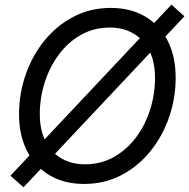

<svg xmlns="http://www.w3.org/2000/svg" viewBox="-20 -772 805 817"><path d="M337.9 10.7Q253.4 10.7 191.4 -25.9Q129.4 -62.5 95.2 -129.4Q61 -196.3 61 -286.1Q61 -372.6 88.9 -453.4Q116.7 -534.2 168.5 -598.4Q220.2 -662.6 292 -700.4Q363.8 -738.3 451.2 -738.3Q535.6 -738.3 597.7 -701.7Q659.7 -665 693.6 -598.4Q727.5 -531.7 727.5 -440.9Q727.5 -354.5 699.7 -273.7Q671.9 -192.9 620.1 -128.7Q568.4 -64.5 496.8 -26.9Q425.3 10.7 337.9 10.7ZM341.3 -72.8Q409.7 -72.8 464.8 -104Q520 -135.3 559.1 -187.7Q598.1 -240.2 618.9 -305.7Q639.6 -371.1 639.6 -439.9Q639.6 -509.8 614.7 -557.6Q589.8 -605.5 546.6 -630.1Q503.4 -654.8 447.8 -654.8Q379.4 -654.8 324.2 -623.5Q269 -592.3 230 -539.3Q190.9 -486.3 170.2 -420.9Q149.4 -355.5 149.4 -287.1Q149.4 -217.8 174.1 -169.9Q198.7 -122.1 242.2 -97.4Q285.6 -72.8 341.3 -72.8ZM80.1 24.9 24.4 -24.4 709.5 -752.4 764.6 -702.6Z"/></svg>

Font: Inter 24pt
Style: Italic
Weight: 400
Italic angle: -9.3988°
Designer: Rasmus Andersson
Foundry: rsms
Version: Version 4.001;git-66647c0bb